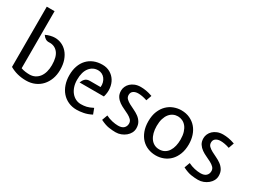

<svg xmlns="http://www.w3.org/2000/svg" viewBox="-50 -1365 2624 1982"><g transform="rotate(30 1262.0 -374.0)"><path d="M210 -496Q236 -509 265.5 -516Q295 -523 318 -523Q359 -523 397 -506.5Q435 -490 464.5 -457Q494 -424 511.5 -375Q529 -326 529 -261Q529 -201 510.5 -151.5Q492 -102 459 -66Q426 -30 379.5 -10Q333 10 277 10Q169 10 83 -40V-758H176V-78Q200 -69 227 -65.5Q254 -62 277 -62Q313 -62 341.5 -76.5Q370 -91 390 -117Q410 -143 420.5 -180Q431 -217 431 -261Q431 -361 391.5 -408Q352 -455 287 -451Q242 -448 210 -496Z M979 -317Q982 -346 975 -371Q968 -396 953.5 -415Q939 -434 918 -444.5Q897 -455 873 -455Q810 -455 770.5 -405Q731 -355 731 -262Q731 -217 743 -180.5Q755 -144 776.5 -117.5Q798 -91 827 -76.5Q856 -62 890 -62Q925 -62 955.5 -69Q986 -76 1029 -98L1054 -32Q1006 -7 961 1.5Q916 10 880 10Q825 10 780 -10.5Q735 -31 703.5 -67.5Q672 -104 655 -154Q638 -204 638 -263Q638 -324 655 -372.5Q672 -421 704 -455.5Q736 -490 781 -508.5Q826 -527 883 -527Q934 -527 974 -504Q1014 -481 1038 -442.5Q1062 -404 1067.5 -354Q1073 -304 1057 -250H767Q778 -279 797 -298Q816 -317 852 -317Z M1186 -98Q1224 -79 1262.5 -70.5Q1301 -62 1333 -62Q1378 -62 1400 -83Q1422 -104 1422 -137Q1422 -164 1404 -182Q1386 -200 1359 -214.5Q1332 -229 1301 -243Q1270 -257 1243 -276Q1216 -295 1198 -322.5Q1180 -350 1180 -392Q1180 -416 1190.5 -440Q1201 -464 1221 -483Q1241 -502 1271 -514Q1301 -526 1340 -526Q1369 -526 1403 -520.5Q1437 -515 1479 -500L1456 -435Q1424 -446 1397.5 -450.5Q1371 -455 1350 -455Q1315 -455 1292.5 -439Q1270 -423 1270 -392Q1270 -365 1288 -347.5Q1306 -330 1333 -315.5Q1360 -301 1391 -286.5Q1422 -272 1449 -252.5Q1476 -233 1494 -204Q1512 -175 1512 -132Q1512 -103 1498.5 -77.5Q1485 -52 1461.5 -32.5Q1438 -13 1408 -1.5Q1378 10 1345 10Q1307 10 1263.5 3.5Q1220 -3 1162 -32Z M1582 -259Q1582 -328 1603 -378.5Q1624 -429 1658 -462Q1692 -495 1735.5 -511Q1779 -527 1823 -527Q1880 -527 1925 -506Q1970 -485 2001 -449Q2032 -413 2048 -364Q2064 -315 2064 -259Q2064 -194 2044.5 -143.5Q2025 -93 1992 -59Q1959 -25 1915 -7.5Q1871 10 1823 10Q1773 10 1729 -7.5Q1685 -25 1652.5 -59Q1620 -93 1601 -143.5Q1582 -194 1582 -259ZM1681 -259Q1681 -215 1690.5 -179Q1700 -143 1718 -117Q1736 -91 1762.5 -76.5Q1789 -62 1823 -62Q1859 -62 1886 -77.5Q1913 -93 1930.5 -120Q1948 -147 1956.5 -183Q1965 -219 1965 -259Q1965 -309 1953.5 -346Q1942 -383 1922.5 -407Q1903 -431 1877 -443Q1851 -455 1823 -455Q1794 -455 1768.5 -443Q1743 -431 1723.5 -407Q1704 -383 1692.5 -346Q1681 -309 1681 -259Z M2168 -98Q2206 -79 2244.5 -70.5Q2283 -62 2315 -62Q2360 -62 2382 -83Q2404 -104 2404 -137Q2404 -164 2386 -182Q2368 -200 2341 -214.5Q2314 -229 2283 -243Q2252 -257 2225 -276Q2198 -295 2180 -322.5Q2162 -350 2162 -392Q2162 -416 2172.5 -440Q2183 -464 2203 -483Q2223 -502 2253 -514Q2283 -526 2322 -526Q2351 -526 2385 -520.5Q2419 -515 2461 -500L2438 -435Q2406 -446 2379.5 -450.5Q2353 -455 2332 -455Q2297 -455 2274.5 -439Q2252 -423 2252 -392Q2252 -365 2270 -347.5Q2288 -330 2315 -315.5Q2342 -301 2373 -286.5Q2404 -272 2431 -252.5Q2458 -233 2476 -204Q2494 -175 2494 -132Q2494 -103 2480.5 -77.5Q2467 -52 2443.5 -32.5Q2420 -13 2390 -1.5Q2360 10 2327 10Q2289 10 2245.5 3.5Q2202 -3 2144 -32Z"/></g></svg>

Font: Expletus Sans
Style: Regular
Weight: 400
Designer: Jasper de Waard
Foundry: Designtown
Version: Version 7.028